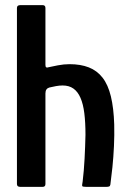

<svg xmlns="http://www.w3.org/2000/svg" viewBox="-20 -728 507 748"><path d="M46 -11Q46 -182 46 -354Q46 -526 46 -697Q46 -708 59 -708Q80 -708 102.5 -708Q125 -708 146 -708Q157 -708 157 -697Q157 -642 157 -586Q157 -530 157 -475Q157 -467 160.5 -465.5Q164 -464 169 -466Q182 -469 205.5 -473.5Q229 -478 251 -478Q294 -478 326 -465.5Q358 -453 379.5 -425.5Q401 -398 412 -352.5Q423 -307 425 -243Q426 -202 424 -159Q422 -116 418 -77Q414 -38 410 -9Q409 -3 405 -1.5Q401 0 394 0Q375 0 355 0Q335 0 316 0Q302 0 300.5 -3Q299 -6 302 -21Q307 -62 309.5 -109.5Q312 -157 313 -203Q313 -251 308.5 -287Q304 -323 293.5 -347Q283 -371 266 -383Q249 -395 224 -395Q212 -395 198 -392.5Q184 -390 172 -387Q165 -385 161 -379.5Q157 -374 157 -364V-11Q157 0 146 0H59Q46 0 46 -11Z"/></svg>

Font: Glory Thin SemiBold
Style: Regular
Weight: 600
Version: Version 1.011